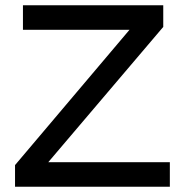

<svg xmlns="http://www.w3.org/2000/svg" viewBox="-20 -708 701 728"><path d="M37 -82 471 -595H67V-688H599V-606L163 -93H624V0H37Z"/></svg>

Font: Roundo Medium
Style: Regular
Weight: 500
Designer: Namrata Goyal (Gurmukhi), Shiva Nallaperumal (Latin)
Foundry: Indian Type Foundry
Version: Version 1.000;PS 1.0;hotconv 1.0.88;makeotf.lib2.5.647800